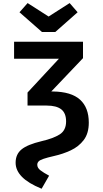

<svg xmlns="http://www.w3.org/2000/svg" viewBox="-20 -975 655 1223"><path d="M423.6 -955.4 474.4 -896.9 332.3 -771.3H247.2L104.1 -896.9L155.9 -955.4L289.7 -869.7ZM245.1 227.2Q160.5 192.8 120 151.5Q79.5 110.3 79.5 61.5Q79.5 7.7 117.2 -23.3Q154.9 -54.4 245.1 -75.9Q319 -92.8 360 -118.7Q401 -144.6 401 -201.5Q401 -254.4 370.3 -278.5Q339.5 -302.6 277.4 -302.6H155.4V-385.6L355.4 -601H69.7V-709.2H508.7V-604.6L306.7 -392.3H316.9Q433.8 -390.8 489.7 -340.3Q545.6 -289.7 545.6 -193.8Q545.6 -125.6 513.6 -83.3Q481.5 -41 431 -17.4Q380.5 6.2 325.1 18.5Q280.5 28.7 257.2 36.7Q233.8 44.6 225.6 53.6Q217.4 62.6 217.4 74.4Q217.4 94.4 237.4 109.7Q257.4 125.1 292.8 144.1Z"/></svg>

Font: Fira Code SemiBold
Style: Regular
Weight: 600
Designer: Carrois Corporate, Edenspiekermann AG, Nikita Prokopov
Foundry: Carrois Corporate, Edenspiekermann AG, Nikita Prokopov
Version: Version 6.002